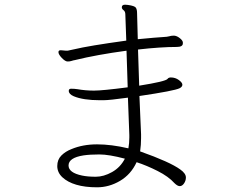

<svg xmlns="http://www.w3.org/2000/svg" viewBox="-20 -777 1040 818"><path d="M574 -368Q723 -390 745 -401Q757 -407 757 -416Q757 -425 742 -436Q727 -447 708 -447H706Q697 -446 694 -441Q686 -430 573 -412L568 -566Q665 -577 733 -577Q759 -577 759 -592V-597Q758 -605 746 -614.5Q734 -624 723 -625H718Q709 -625 701.5 -622.5Q694 -620 672.5 -619Q651 -618 567 -610L564 -721Q564 -736 559 -744Q554 -752 525 -756L513 -757Q499 -757 499 -746Q499 -739 506.5 -733.5Q514 -728 514 -715L518 -604Q358 -582 296 -567Q271 -561 268 -561Q265 -561 262 -561L239 -563Q229 -563 229 -555Q229 -545 243.5 -530Q258 -515 268 -515Q278 -515 285 -517.5Q292 -520 299 -521Q393 -544 519 -561Q520 -524 521.5 -484Q523 -444 524 -405Q417 -391 380.5 -391Q344 -391 310 -397Q298 -399 283 -399Q273 -399 273 -390Q273 -376 294 -367Q334 -350 406 -350H420Q446 -350 525 -361L531 -202V-191Q531 -167 527 -145Q454 -162 393.5 -162Q333 -162 285 -142Q259 -132 241.5 -114.5Q224 -97 224 -69.5Q224 -42 246 -21.5Q268 -1 305 10Q342 21 393.5 21Q445 21 491.5 -6.5Q538 -34 562 -86Q605 -72 651.5 -48.5Q698 -25 723 3Q736 16 746 16Q756 16 764 4.5Q772 -7 772 -21Q772 -38 748 -55Q704 -87 577 -132Q581 -160 581 -188V-205Q578 -277 574 -368ZM512 -101Q493 -64 457.5 -44Q422 -24 388 -24Q354 -24 330 -29Q272 -41 272 -72Q272 -105 336 -115Q363 -119 403.5 -119Q444 -119 512 -101Z"/></svg>

Font: LXGW WenKai TC Light
Style: Regular
Weight: 300
Designer: LXGW / Fontworks Inc.
Foundry: LXGW / Fontworks Inc.
Version: Version 1.330